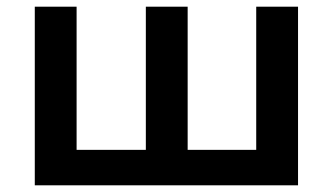

<svg xmlns="http://www.w3.org/2000/svg" viewBox="-20 -554 995 574"><path d="M871 -534V0H84V-534H209V-106H416V-534H541V-106H746V-534Z"/></svg>

Font: Montserrat Alternates SemiBold
Style: Regular
Weight: 600
Designer: Julieta Ulanovsky
Foundry: Julieta Ulanovsky
Version: Version 7.200